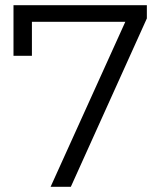

<svg xmlns="http://www.w3.org/2000/svg" viewBox="-20 -720 629 740"><path d="M32 -700V-505H103V-636H463L175 0H253L546 -649V-700Z"/></svg>

Font: Talent
Style: Regular
Weight: 400
Designer: Mike Powis
Version: Version 1.001;hotconv 1.0.109;makeotfexe 2.5.65596